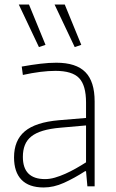

<svg xmlns="http://www.w3.org/2000/svg" viewBox="-20 -823 512 848"><path d="M173 5Q108 5 75 -29Q42 -63 42 -128Q42 -203 89.5 -243Q137 -283 240 -292L360 -302V-370Q360 -446 329.5 -478Q299 -510 225 -510Q163 -510 81 -492L76 -529Q121 -537 158.5 -541.5Q196 -546 229 -546Q316 -546 357 -504.5Q398 -463 398 -375V0H366L360 -67H356Q308 -36 262.5 -15.5Q217 5 173 5ZM179 -32Q200 -32 222.5 -38.5Q245 -45 268.5 -55.5Q292 -66 315 -79Q338 -92 360 -106V-269L247 -259Q201 -255 169.5 -245.5Q138 -236 118.5 -220.5Q99 -205 90 -182.5Q81 -160 81 -130Q81 -32 179 -32ZM152 -615 63 -803H108L181 -625ZM310 -615 221 -803H266L339 -625Z"/></svg>

Font: Encode Sans Narrow
Style: Thin
Weight: 250
Designer: Pablo Impallari, Andres Torresi
Foundry: Pablo Impallari, Andres Torresi
Version: Version 1.000; ttfautohint (v1.00) -l 8 -r 50 -G 200 -x 14 -